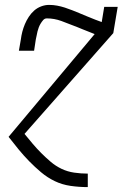

<svg xmlns="http://www.w3.org/2000/svg" viewBox="-20 -558 540 783"><path d="M57 -351 65 -397Q67 -413 71 -428.5Q75 -444 81.5 -459.5Q88 -475 97.5 -489.5Q107 -504 119.5 -515Q132 -526 148 -532Q164 -538 180 -538Q197 -538 213 -535Q229 -532 244.5 -527Q260 -522 275 -516Q290 -510 305 -504L306 -503Q306 -503 306 -503Q306 -503 307 -503Q307 -503 307 -503Q307 -503 307 -503Q322 -497 337 -490.5Q352 -484 368 -478L395 -468L392 -451V-450H391L390 -448L387 -445L386 -444L385 -443L384 -441L382 -438L381 -437L379 -435L378 -434L377 -433L373 -428L372 -427L370 -425L369 -423L366 -420V-419L346 -427Q331 -433 317 -438.5Q303 -444 289 -450H288L287 -451H286Q259 -462 230 -472.5Q201 -483 171 -483Q162 -483 156 -476Q150 -469 145.5 -461.5Q141 -454 138 -446Q135 -438 133 -430Q131 -422 129.5 -413.5Q128 -405 126 -397L119 -351ZM337 205Q302 205 267.5 200Q233 195 203 180.5Q173 166 147.5 144.5Q122 123 99.5 100Q77 77 56 51.5Q35 26 15 0L366 -419V-420L369 -423L370 -425L372 -427L373 -428L377 -433L378 -434L379 -435L381 -437L382 -438L384 -441L385 -443L386 -444L387 -445L390 -448L391 -450H392V-451L405 -530H460L442 -423L80 -12Q97 9 113.5 28.5Q130 48 148.5 66.5Q167 85 187 102Q207 119 231 130.5Q255 142 282.5 146Q310 150 337 150H338V205Z"/></svg>

Font: Iosevka Slab Light
Style: Italic
Weight: 300
Italic angle: -9°
Monospace: yes
Designer: Belleve Invis
Foundry: Belleve Invis
Version: Version 11.1.1; ttfautohint (v1.8.3)